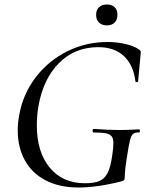

<svg xmlns="http://www.w3.org/2000/svg" viewBox="-20 -823 671 855"><path d="M330 12Q244 12 183 -20Q122 -52 90.5 -109.5Q59 -167 59 -242Q59 -278 66 -313Q83 -406 140 -480Q197 -554 280.5 -595Q364 -636 458 -636Q500 -636 539 -627Q578 -618 600 -602Q607 -597 607 -590L595 -461Q594 -457 589 -457Q584 -457 583 -461Q574 -534 531.5 -573.5Q489 -613 418 -613Q313 -613 242.5 -542Q172 -471 151 -349Q144 -307 144 -264Q144 -146 201.5 -76.5Q259 -7 358 -7Q398 -7 421.5 -16.5Q445 -26 458.5 -51.5Q472 -77 479 -126Q485 -164 485 -185Q485 -206 477 -216Q469 -226 451 -229.5Q433 -233 397 -233Q395 -233 393.5 -235.5Q392 -238 392 -241Q392 -244 393.5 -246.5Q395 -249 397 -249Q465 -244 510 -244Q552 -244 599 -247Q603 -247 603 -240Q603 -233 599 -233Q581 -234 572.5 -226.5Q564 -219 558.5 -197Q553 -175 544 -116Q537 -72 536.5 -54Q536 -36 535 -28Q534 -22 532 -20.5Q530 -19 523 -16Q413 12 330 12ZM421 -791Q434 -803 456 -803Q478 -803 490.5 -791Q503 -779 503 -757Q503 -735 490.5 -722.5Q478 -710 456 -710Q434 -710 421 -722.5Q408 -735 408 -757Q408 -779 421 -791Z"/></svg>

Font: CormorantInfant-MediumItalic
Style: Italic
Weight: 500
Italic angle: -10°
Designer: Christian Thalmann (Catharsis Fonts)
Foundry: Catharsis Fonts
Version: Version 3.303